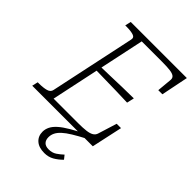

<svg xmlns="http://www.w3.org/2000/svg" viewBox="-289 -828 1188 1188"><g transform="rotate(45 305.0 -234.0)"><path d="M555 -203 511 0H-19L-10 -39H0Q38 -39 63.5 -46Q89 -53 93 -75L212 -635Q217 -657 194.5 -664Q172 -671 135 -671H124L133 -710H624L588 -532H552L561 -629Q563 -647 552 -656.5Q541 -666 515 -669.5Q489 -673 446 -673H266L131 -37H345Q388 -37 415.5 -40.5Q443 -44 458.5 -53.5Q474 -63 479 -81L517 -203ZM185 -382Q235 -383 284 -384.5Q333 -386 382.5 -387.5Q432 -389 481 -389L470 -341Q422 -343 373 -344Q324 -345 275.5 -346Q227 -347 178 -348ZM437 -29 450 -6Q402 19 368.5 39.5Q335 60 315 78.5Q295 97 286 115.5Q277 134 277 154Q277 179 290.5 193Q304 207 331 207Q362 207 384 192Q406 177 424 160L444 185Q418 211 390.5 226.5Q363 242 328 242Q280 242 253.5 218.5Q227 195 227 156Q227 134 237.5 112.5Q248 91 272 69.5Q296 48 337 24Q378 0 437 -29Z"/></g></svg>

Font: Roboto Serif 20pt Thin
Style: Italic
Weight: 250
Italic angle: -10°
Version: Version 1.007